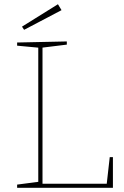

<svg xmlns="http://www.w3.org/2000/svg" viewBox="-20 -888 587 908"><path d="M499 -145H514V0H61V-15L168 -29L161 -21V-670L168 -662L61 -672V-687L296 -692V-677L174 -662L181 -670V-12L174 -19H492L484 -12ZM94 -747 84 -762 254 -868 271 -840Z"/></svg>

Font: Bitter Thin Thin
Style: Regular
Weight: 250
Version: Version 2.002